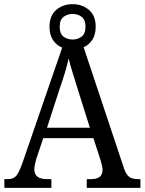

<svg xmlns="http://www.w3.org/2000/svg" viewBox="-20 -903 695 923"><path d="M1 0V-42H18Q44 -42 57.5 -57Q71 -72 88 -120L279 -674Q252 -685 235 -710Q218 -735 218 -774Q218 -828 250.5 -855.5Q283 -883 329 -883Q375 -883 407.5 -855.5Q440 -828 440 -774Q440 -737 424 -712Q408 -687 382 -676L576 -94Q587 -63 601.5 -52.5Q616 -42 642 -42H655V0H397V-42H419Q473 -42 473 -87Q473 -95 470.5 -106.5Q468 -118 464 -131L429 -239H188L154 -138Q151 -126 148 -112.5Q145 -99 145 -89Q145 -42 205 -42H227V0ZM329 -713Q354 -713 372.5 -727Q391 -741 391 -774Q391 -808 372.5 -822Q354 -836 329 -836Q304 -836 285.5 -822Q267 -808 267 -774Q267 -741 285 -727Q303 -713 329 -713ZM206 -289H412L356 -467Q342 -512 330 -550.5Q318 -589 310 -622Q303 -590 292.5 -555Q282 -520 267 -477Z"/></svg>

Font: Noto Serif Khmer SemiCondensed
Style: Regular
Weight: 400
Width: 4
Designer: Danh Hong and the Monotype Design Team
Foundry: Monotype Imaging Inc.
Version: Version 2.004; ttfautohint (v1.8.4.7-5d5b)